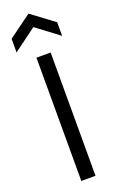

<svg xmlns="http://www.w3.org/2000/svg" viewBox="-169 -924 588 966"><g transform="rotate(-20 125.0 -441.0)"><path d="M87 0V-660H163V0ZM2 -719V-792L125 -882L246 -792V-719L125 -810Z"/></g></svg>

Font: Bricolage Grotesque Light
Style: Regular
Weight: 300
Designer: Mathieu Triay
Foundry: Atelier Triay
Version: Version 1.000;gftools[0.9.30]